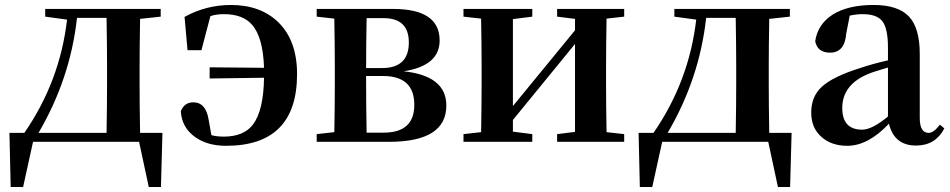

<svg xmlns="http://www.w3.org/2000/svg" viewBox="-20 -571 3824 773"><path d="M409 -36Q411 -150 411 -235V-300Q411 -385 409 -499H290Q263 -254 135 -36ZM634 -36 628 182H579L540 0H113L73 182H23L18 -36H78Q221 -243 250 -492L162 -504V-535H627V-504L544 -495Q542 -381 542 -300V-235Q542 -150 544 -36Z M723 -503Q810 -551 910 -551Q1030 -551 1102 -480Q1176 -406 1176 -273Q1176 16 890 16Q815 16 766 -19Q712 -57 708 -123Q722 -159 758 -159Q809 -159 820 -89L831 -27Q851 -21 881 -21Q961 -21 998 -69Q1041 -125 1043 -258L824 -255V-300L1043 -298Q1039 -421 995 -471Q958 -514 882 -514Q850 -514 827 -506L791 -369H735Z M1525 -37Q1648 -37 1648 -149Q1648 -265 1522 -265H1454V-235Q1454 -151 1456 -37ZM1456 -498Q1454 -390 1454 -297H1518Q1626 -297 1626 -400Q1626 -498 1524 -498ZM1563 -535Q1750 -535 1750 -408Q1750 -306 1605 -284Q1777 -266 1777 -146Q1777 0 1546 0H1255V-31L1326 -39Q1328 -153 1328 -235V-300Q1328 -382 1326 -496L1255 -504V-535Z M2422 -496Q2420 -382 2420 -300V-235Q2420 -153 2422 -39L2493 -31V0H2223V-31L2295 -40V-394L2045 -88V-41L2123 -31V0H1846V-31L1917 -39Q1919 -153 1919 -235V-300Q1919 -382 1917 -496L1846 -504V-535H2123V-504L2045 -494V-144L2295 -449V-495L2223 -504V-535H2493V-504Z M2942 -36Q2944 -150 2944 -235V-300Q2944 -385 2942 -499H2823Q2796 -254 2668 -36ZM3167 -36 3161 182H3112L3073 0H2646L2606 182H2556L2551 -36H2611Q2754 -243 2783 -492L2695 -504V-535H3160V-504L3077 -495Q3075 -381 3075 -300V-235Q3075 -150 3077 -36Z M3555 -299Q3493 -281 3480 -275Q3371 -232 3371 -136Q3371 -49 3451 -49Q3491 -49 3555 -102ZM3782 -54Q3746 15 3668 15Q3580 15 3559 -73Q3475 16 3391 16Q3327 16 3287 -20Q3246 -56 3246 -118Q3246 -182 3288 -221Q3333 -263 3446 -298Q3493 -314 3555 -328V-379Q3555 -457 3532 -486Q3510 -514 3453 -514Q3428 -514 3401 -508L3387 -436Q3381 -359 3322 -359Q3271 -359 3262 -405Q3272 -473 3332 -512Q3394 -551 3497 -551Q3595 -551 3639 -505Q3683 -459 3683 -354V-96Q3683 -36 3719 -36Q3739 -36 3764 -69Z"/></svg>

Font: Source Han Serif JP
Style: Bold
Weight: 700
Designer: Ryoko NISHIZUKA  (kana & ideographs); Frank Grießhammer (Latin, Greek & Cyrillic); Wenlong ZHANG  (bopomofo); Sandoll Co
Foundry: Adobe Systems Incorporated
Version: Version 1.000;PS 1;hotconv 16.6.53;makeotf.lib2.5.65590